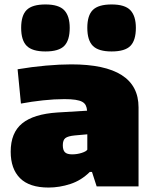

<svg xmlns="http://www.w3.org/2000/svg" viewBox="-20 -837 692 862"><path d="M198 5Q112 5 70 -37Q28 -79 28 -156Q28 -241 79.5 -283Q131 -325 238 -332L371 -340Q370 -354 365 -364Q360 -374 349 -380Q338 -386 318.5 -389Q299 -392 269 -392Q224 -392 173 -386.5Q122 -381 74 -372L59 -526Q124 -537 186.5 -542.5Q249 -548 300 -548Q602 -548 602 -355V0H414L393 -65H383Q345 -27 296 -11Q247 5 198 5ZM304 -144Q326 -144 346.5 -150.5Q367 -157 372 -165V-234L316 -229Q285 -226 273.5 -217Q262 -208 262 -185Q262 -163 271.5 -153.5Q281 -144 304 -144ZM184 -606Q125 -606 100 -631Q75 -656 75 -712Q75 -768 100 -792.5Q125 -817 184 -817Q244 -817 268.5 -791Q293 -765 293 -712Q293 -656 268.5 -631Q244 -606 184 -606ZM481 -606Q422 -606 397 -631Q372 -656 372 -712Q372 -768 397 -792.5Q422 -817 481 -817Q541 -817 565.5 -791Q590 -765 590 -712Q590 -656 565.5 -631Q541 -606 481 -606Z"/></svg>

Font: Encode Sans Wide
Style: Black
Weight: 900
Designer: Pablo Impallari, Andres Torresi
Foundry: Pablo Impallari, Andres Torresi
Version: Version 1.000; ttfautohint (v1.00) -l 8 -r 50 -G 200 -x 14 -